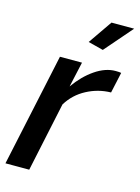

<svg xmlns="http://www.w3.org/2000/svg" viewBox="-112 -794 624 858"><g transform="rotate(15 200.0 -365.0)"><path d="M112 -523H214L188 -406Q226 -460 274 -493Q322 -526 369 -526Q379 -526 385 -525.5Q391 -525 395 -524L374 -428Q315 -427 262 -399Q209 -371 178 -320L110 0H0ZM289 -602 219 -620 295 -730H400Z"/></g></svg>

Font: Raleway Thin SemiBold
Style: Italic
Weight: 600
Italic angle: -12°
Version: Version 4.026